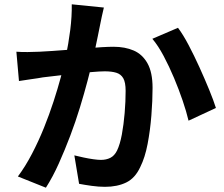

<svg xmlns="http://www.w3.org/2000/svg" viewBox="-20 -825 1040 891"><path d="M462 -790Q457 -771 452.5 -748.5Q448 -726 444 -707Q440 -685 434 -657.5Q428 -630 422.5 -602.5Q417 -575 411 -549Q401 -506 386 -449Q371 -392 351 -326.5Q331 -261 306 -195Q281 -129 253 -66.5Q225 -4 193 46L63 -6Q98 -53 128.5 -111.5Q159 -170 184 -232Q209 -294 228.5 -354Q248 -414 262 -466Q276 -518 284 -555Q298 -623 306 -686Q314 -749 313 -805ZM806 -696Q830 -664 855.5 -615.5Q881 -567 905.5 -513Q930 -459 950.5 -409Q971 -359 982 -324L855 -265Q845 -307 827.5 -358.5Q810 -410 787.5 -463.5Q765 -517 739.5 -565Q714 -613 687 -645ZM56 -585Q83 -583 109 -583.5Q135 -584 163 -585Q187 -586 222.5 -588.5Q258 -591 297.5 -594Q337 -597 377 -600.5Q417 -604 451 -606Q485 -608 507 -608Q560 -608 600.5 -590.5Q641 -573 664.5 -531Q688 -489 688 -417Q688 -358 682.5 -289Q677 -220 665 -157Q653 -94 631 -50Q607 2 565.5 22Q524 42 467 42Q438 42 405.5 37.5Q373 33 347 28L325 -104Q345 -99 368.5 -94Q392 -89 413.5 -86Q435 -83 448 -83Q473 -83 492 -92.5Q511 -102 523 -126Q537 -155 545.5 -201Q554 -247 558.5 -300.5Q563 -354 563 -403Q563 -443 552 -462Q541 -481 519.5 -487.5Q498 -494 466 -494Q444 -494 404.5 -490.5Q365 -487 321 -482.5Q277 -478 238.5 -473Q200 -468 179 -466Q158 -462 124.5 -457.5Q91 -453 68 -449Z"/></svg>

Font: Noto Sans SC
Style: Bold
Weight: 700
Designer: Ryoko NISHIZUKA  (kana, bopomofo & ideographs); Paul D. Hunt (Latin, Greek & Cyrillic); Sandoll Communications , Soo-you
Foundry: Adobe
Version: Version 2.004-H2;hotconv 1.0.118;makeotfexe 2.5.65603